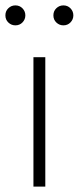

<svg xmlns="http://www.w3.org/2000/svg" viewBox="-32 -692 292 712"><path d="M92 0V-480H136V0ZM25 -598Q10 -598 -1 -608.5Q-12 -619 -12 -635Q-12 -651 -1 -661.5Q10 -672 25 -672Q41 -672 51.5 -661Q62 -650 62 -635Q62 -620 51.5 -609Q41 -598 25 -598ZM203 -598Q188 -598 177 -608.5Q166 -619 166 -635Q166 -651 177 -661.5Q188 -672 203 -672Q219 -672 229.5 -661Q240 -650 240 -635Q240 -620 229.5 -609Q219 -598 203 -598Z"/></svg>

Font: Mada Light
Style: Regular
Weight: 300
Designer: Khaled Hosny
Version: Version 1.5